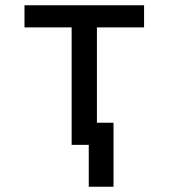

<svg xmlns="http://www.w3.org/2000/svg" viewBox="-20 -550 640 729"><path d="M411 159H317V0H252V-446H73V-530H527V-446H348V-84H411Z"/></svg>

Font: Iosevka Curly Medium Extended
Style: Regular
Weight: 500
Width: 7
Monospace: yes
Designer: Belleve Invis
Foundry: Belleve Invis
Version: Version 11.1.0; ttfautohint (v1.8.3)